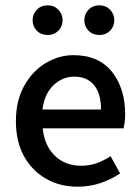

<svg xmlns="http://www.w3.org/2000/svg" viewBox="-20 -693 527 724"><path d="M272 11Q207 11 154.5 -18.5Q102 -48 71 -103Q40 -158 40 -236Q40 -313 71 -369Q102 -425 152 -455Q202 -485 257 -485Q352 -485 402 -422.5Q452 -360 452 -261Q452 -245 450 -231Q448 -217 446 -209H141Q148 -143 187 -105.5Q226 -68 286 -68Q317 -68 344 -77.5Q371 -87 397 -104L433 -39Q399 -16 358.5 -2.5Q318 11 272 11ZM140 -280H361Q361 -339 335 -371.5Q309 -404 260 -404Q216 -404 182 -372Q148 -340 140 -280ZM160 -561Q135 -561 119 -577Q103 -593 103 -617Q103 -640 119 -656.5Q135 -673 160 -673Q184 -673 200 -656.5Q216 -640 216 -617Q216 -593 200 -577Q184 -561 160 -561ZM355 -561Q330 -561 314 -577Q298 -593 298 -617Q298 -640 314 -656.5Q330 -673 355 -673Q379 -673 395 -656.5Q411 -640 411 -617Q411 -593 395 -577Q379 -561 355 -561Z"/></svg>

Font: Narnoor Medium
Style: Regular
Weight: 500
Designer: S. Sridhar Murthy
Foundry: SIL International
Version: Version 3.000